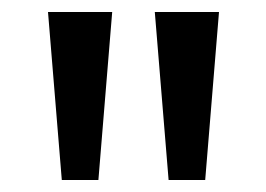

<svg xmlns="http://www.w3.org/2000/svg" viewBox="-20 -725 444 320"><path d="M83 -425 60 -705H167L144 -425ZM261 -425 238 -705H345L322 -425Z"/></svg>

Font: Nunito Sans Medium
Style: Regular
Weight: 500
Designer: Vernon Adams
Foundry: Vernon Adams
Version: Version 3.101; ttfautohint (v1.8.4.7-5d5b);gftools[0.9.27]